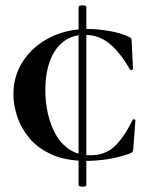

<svg xmlns="http://www.w3.org/2000/svg" viewBox="-20 -588 570 716"><path d="M273 102V-561Q273 -566 280.5 -567.5Q288 -569 295 -567.5Q302 -566 302 -561V102Q302 106 295 107.5Q288 109 280.5 107.5Q273 106 273 102ZM308 -480Q343 -480 387 -472.5Q431 -465 460 -451Q467 -448 469 -445Q471 -442 471 -434L476 -331Q476 -328 471 -327Q466 -326 464 -330Q427 -394 387.5 -426Q348 -458 296 -458Q248 -458 215 -431.5Q182 -405 165.5 -358.5Q149 -312 149 -251Q149 -208 158.5 -165Q168 -122 188 -86.5Q208 -51 240 -30Q272 -9 318 -9Q371 -9 406 -41Q441 -73 474 -140Q476 -144 480.5 -143Q485 -142 485 -139L477 -33Q476 -25 474 -22Q472 -19 463 -15Q420 0 379 6Q338 12 303 12Q226 12 173.5 -11.5Q121 -35 89.5 -73Q58 -111 44 -154Q30 -197 30 -236Q30 -306 66.5 -361Q103 -416 166 -448Q229 -480 308 -480Z"/></svg>

Font: Cormorant Light
Style: Bold
Weight: 700
Version: Version 4.000